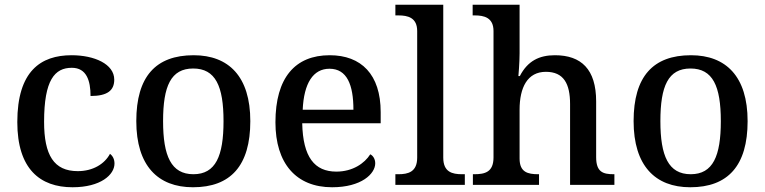

<svg xmlns="http://www.w3.org/2000/svg" viewBox="-20 -780 3227 810"><path d="M286 10C405 10 463 -43 463 -90C463 -108 456 -122 444 -131C421 -88 372 -58 308 -58C207 -58 166 -126 166 -266C166 -443 211 -494 283 -494C345 -494 362 -440 362 -375C434 -375 462 -399 462 -444C462 -510 378 -547 282 -547C152 -547 53 -480 53 -265C53 -67 149 10 286 10Z M794 10C953 10 1036 -81 1036 -269C1036 -457 945 -547 797 -547C637 -547 555 -457 555 -269C555 -81 646 10 794 10ZM796 -45C702 -45 668 -122 668 -269C668 -417 701 -491 795 -491C889 -491 923 -417 923 -269C923 -122 890 -45 796 -45Z M1381 10C1505 10 1563 -47 1563 -91C1563 -110 1553 -124 1542 -129C1518 -91 1468 -56 1399 -56C1307 -56 1258 -117 1255 -260H1586V-307C1586 -466 1504 -547 1371 -547C1225 -547 1142 -452 1142 -264C1142 -91 1229 10 1381 10ZM1471 -317H1257C1262 -429 1301 -490 1370 -490C1444 -490 1471 -422 1471 -317Z M1648 0H1941V-45H1929C1888 -45 1850 -54 1850 -115V-760H1648V-715H1661C1700 -715 1740 -706 1740 -649V-115C1740 -54 1701 -45 1661 -45H1648Z M1975 0H2254V-45H2251C2207 -45 2172 -53 2172 -111V-317C2172 -411 2205 -477 2283 -477C2358 -477 2385 -427 2385 -341V0H2572V-45H2569C2524 -45 2495 -54 2495 -117V-352C2495 -488 2432 -547 2321 -547C2255 -547 2206 -523 2173 -459H2167C2167 -459 2172 -515 2172 -555V-760H1974V-715H1983C2022 -715 2062 -706 2062 -649V-116C2062 -54 2026 -45 1981 -45H1975Z M2892 10C3051 10 3134 -81 3134 -269C3134 -457 3043 -547 2895 -547C2735 -547 2653 -457 2653 -269C2653 -81 2744 10 2892 10ZM2894 -45C2800 -45 2766 -122 2766 -269C2766 -417 2799 -491 2893 -491C2987 -491 3021 -417 3021 -269C3021 -122 2988 -45 2894 -45Z"/></svg>

Font: Noto Serif Tamil Medium
Style: Italic
Weight: 500
Italic angle: -12°
Designer: Indian Type Foundry, Tom Grace, and the Monotype Design Team
Foundry: Monotype Imaging Inc.
Version: Version 2.003